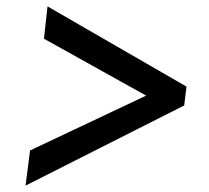

<svg xmlns="http://www.w3.org/2000/svg" viewBox="-20 -622 652 600"><path d="M555.5 -292.4 59.9 -42 73.9 -151.8 436.6 -323.2 117.4 -501 128.5 -602 562.9 -351.3Z"/></svg>

Font: Merriweather 7pt Light
Style: Italic
Weight: 300
Italic angle: -7.8°
Designer: Eben Sorkin
Foundry: Eben Sorkin
Version: Version 2.200;gftools[0.9.31]